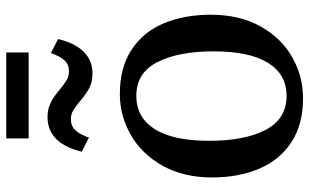

<svg xmlns="http://www.w3.org/2000/svg" viewBox="-204 -752 968 600"><g transform="rotate(-90 280.0 -452.0)"><path d="M286 -561.5Q369 -561.5 424.8 -524.8Q480.5 -488 507.2 -424Q534 -360 534 -277Q534 -187.5 497.5 -122Q461 -56.5 401.2 -22.8Q341.5 11 273.5 11Q190.5 11 135 -25.8Q79.5 -62.5 52.5 -126.8Q25.5 -191 25.5 -273.5Q25.5 -362.5 62.2 -428Q99 -493.5 158.8 -527.5Q218.5 -561.5 286 -561.5ZM419.5 -268.5Q419.5 -378 386 -444Q352.5 -510 280.5 -510Q213 -510 176.5 -452.5Q140 -395 140 -282Q140 -172 174 -106.2Q208 -40.5 280.5 -40.5Q347.5 -40.5 383.5 -98.2Q419.5 -156 419.5 -268.5ZM106 -680.5Q118 -732 145.2 -759.8Q172.5 -787.5 214 -787.5Q233 -787.5 248 -782Q263 -776.5 274 -769.2Q285 -762 300.5 -749Q318 -734.5 330 -727.5Q342 -720.5 356.5 -720.5Q378 -720 391.2 -734.2Q404.5 -748.5 414 -777L458 -754.5Q446 -703 418.8 -675Q391.5 -647 350 -647Q323.5 -647 304.8 -657Q286 -667 264.5 -685.5Q246.5 -700.5 234.5 -707.5Q222.5 -714.5 207.5 -714.5Q186 -714.5 172.8 -700.2Q159.5 -686 150 -658ZM147.5 -916.5H416V-846.5H147.5Z"/></g></svg>

Font: Merriweather 12pt
Style: Regular
Weight: 400
Designer: Eben Sorkin
Foundry: Eben Sorkin
Version: Version 2.100